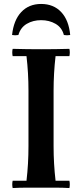

<svg xmlns="http://www.w3.org/2000/svg" viewBox="-20 -949 415 971"><path d="M44 2Q40 -17 44 -35H114Q119 -78 121.5 -121.5Q124 -165 124 -210V-490Q124 -535 121.5 -578.5Q119 -622 114 -665H44Q40 -684 44 -702Q79 -701 116.5 -700.5Q154 -700 188 -700Q223 -700 260 -700.5Q297 -701 331 -702Q335 -684 331 -665H261Q256 -622 253.5 -578.5Q251 -535 251 -490V-210Q251 -165 253.5 -121.5Q256 -78 261 -35H331Q335 -17 331 2Q297 0 260 0Q223 0 188 0Q154 0 116.5 0Q79 0 44 2ZM303 -772Q293 -810 261 -828.5Q229 -847 188 -847Q147 -847 115.5 -828.5Q84 -810 73 -772Q57 -769 41 -772Q49 -847 87.5 -888Q126 -929 188 -929Q251 -929 289.5 -888Q328 -847 335 -772Q319 -769 303 -772Z"/></svg>

Font: Poltawski Nowy Medium
Style: Regular
Weight: 500
Version: Version 1.001;gftools[0.9.25]